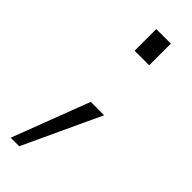

<svg xmlns="http://www.w3.org/2000/svg" viewBox="-215 -492 670 670"><g transform="rotate(45 120.0 -157.0)"><path d="M121.5 -129.5H187.5L54.5 156.5H12.5ZM103.5 -471H175.5V-364H103.5Z"/></g></svg>

Font: HK Grotesk Light
Style: Regular
Weight: 300
Designer: Alfredo Marco Pradil
Foundry: Hanken Design Co.
Version: Version 3.001